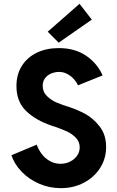

<svg xmlns="http://www.w3.org/2000/svg" viewBox="-20 -980 614 1008"><path d="M40 -165 172.9 -220.7Q181.6 -194.8 199 -171.9Q216.3 -148.9 241.7 -134.5Q267.1 -120.1 297.9 -120.1Q324.2 -120.1 347.4 -131.3Q370.6 -142.6 384.5 -162.4Q398.4 -182.1 398.4 -206.1Q398.4 -235.8 378.4 -256.6Q358.4 -277.3 332 -289.6Q305.7 -301.8 266.6 -315.4Q260.7 -316.4 251 -320.3Q166 -349.1 116 -398.4Q65.9 -447.8 66.4 -529.3Q66.4 -588.9 94.5 -633.8Q122.6 -678.7 172.9 -703.1Q223.1 -727.5 288.1 -727.5Q373.5 -727.5 432.4 -687.3Q491.2 -647 518.6 -584L389.6 -532.2Q383.3 -546.9 369.6 -562.7Q356 -578.6 335.2 -590.6Q314.5 -602.5 289.1 -602.5Q267.6 -602.1 248 -593.8Q228.5 -585.4 216.3 -569.1Q204.1 -552.7 204.1 -529.3Q204.1 -497.1 227.1 -475.1Q250 -453.1 277.1 -441.7Q304.2 -430.2 343.8 -418Q387.2 -403.8 428.2 -381.6Q469.2 -359.4 503.2 -315.9Q537.1 -272.5 537.1 -208Q537.1 -147.9 505.9 -98.6Q474.6 -49.3 420.4 -20.8Q366.2 7.8 299.8 7.8Q239.3 7.8 185.3 -15.6Q131.3 -39.1 93.3 -78.9Q55.2 -118.7 40 -165ZM230.5 -813.5 397.5 -960 461.9 -877 288.1 -755.9Z"/></svg>

Font: Reddit Sans Vanilla
Style: Bold
Weight: 700
Designer: Stephen Hutchings
Foundry: Reddit
Version: Version 1.013